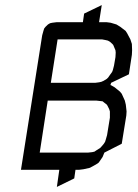

<svg xmlns="http://www.w3.org/2000/svg" viewBox="-20 -672 546 760"><path d="M63 0 147 -532.2 151.9 -549.8 154.8 -559.1 160.2 -565.9 169.9 -575.2 178.2 -580.1 187 -582 203.1 -584H308.1L313 -618.2L382.8 -651.9L372.1 -584H402.8L418 -582L440.9 -575.2L456.1 -565.9L477.1 -549.8L482.9 -541L496.1 -516.1L502 -498L502.9 -473.1L502 -455.1L490.2 -377.9L419.9 -344.2L417 -335H418.9L434.1 -326.2L455.1 -309.1L461.9 -300.8L474.1 -273.9L478 -257.8L481 -231L480 -214.8L461.9 -103L393.1 -67.9L386.2 -50.8L380.9 -43L371.1 -28.8L366.2 -24.9L353 -17.1L335.9 -7.8L310.1 -2L293.9 0H278.8L273.9 34.2L205.1 67.9L214.8 0ZM137.2 -67.9H328.1L345.2 -69.8L354 -71.8L361.8 -77.1L376 -85.9L379.9 -89.8L391.1 -103L396 -110.8L398.9 -120.1L403.8 -137.2L415 -206.1V-223.1V-231L412.1 -240.2L405.8 -252.9L402.8 -257.8L392.1 -266.1L386.2 -271L377 -272L360.8 -273.9H168.9ZM181.2 -344.2H356.9L372.1 -346.2L380.9 -348.1L390.1 -352.1L402.8 -359.9L408.2 -365.2L417 -377.9L423.8 -387.2L426.8 -395L431.2 -412.1L437 -445.8L438 -463.9L437 -473.1L434.1 -480L428.2 -494.1L424.8 -498L415 -506.8L407.2 -511.2L398.9 -513.2L383.8 -516.1H208Z"/></svg>

Font: Petahja
Style: Italic
Weight: 400
Designer: T. Christopher White
Version: Version 1.1